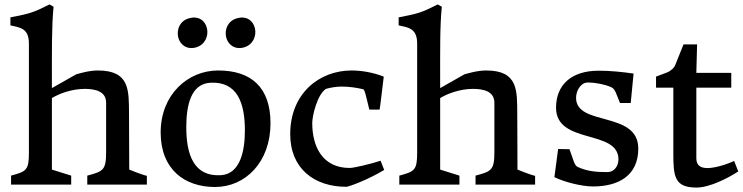

<svg xmlns="http://www.w3.org/2000/svg" viewBox="-20 -823 3313 856"><path d="M29.3 0H297.4V-40L211.4 -66.9V-385.7C240.7 -403.8 297.4 -426.8 358.9 -426.8C403.3 -426.3 453.1 -417 453.1 -364.7V-143.6C453.1 -64 439 -58.6 369.1 -40V0H634.8V-39.1C614.7 -43 556.2 -66.9 556.2 -66.9L555.2 -315.4C554.2 -418.5 560.1 -508.8 416.5 -508.8C375 -508.8 331.5 -494.6 319.8 -491.7C269.5 -463.4 211.4 -430.2 211.4 -430.2C211.4 -602.1 210 -701.7 218.8 -793L200.7 -803.2C128.4 -767.1 115.7 -762.7 26.4 -745.6V-710C68.8 -699.7 108.9 -698.2 108.9 -628.4V-142.6C108.9 -64 97.7 -58.6 29.3 -40Z M696.3 -232.4C696.3 -67.4 803.2 10.7 938.5 10.7C1074.7 10.7 1186 -100.6 1186 -273.4C1186 -433.6 1100.1 -508.8 952.6 -508.8C817.4 -508.8 696.3 -401.4 696.3 -232.4ZM810.5 -256.3C810.5 -355.5 832 -449.2 917.5 -454.1C1038.6 -460.9 1071.8 -362.8 1071.8 -241.2C1071.8 -148.4 1050.3 -47.4 965.3 -42C843.3 -34.2 810.5 -134.8 810.5 -256.3ZM1067.9 -611.8C1108.9 -623.5 1124 -663.6 1116.7 -696.3C1108.4 -733.4 1076.7 -752.9 1037.1 -741.7C995.6 -730 980.5 -691.9 988.3 -657.2C996.1 -623.5 1027.3 -600.1 1067.9 -611.8ZM854 -611.8C895 -623.5 910.2 -663.6 902.8 -696.3C894.5 -733.4 862.8 -752.9 823.2 -741.7C781.7 -730 766.6 -691.9 774.4 -657.2C782.2 -623.5 813.5 -600.1 854 -611.8Z M1273.9 -225.1C1273.9 -69.8 1382.8 9.8 1523.9 9.8C1534.7 9.8 1620.6 -21.5 1692.9 -65.4L1676.8 -106.4C1635.7 -92.8 1558.6 -74.2 1539.1 -74.2C1417 -74.2 1372.1 -170.4 1372.1 -274.4C1372.1 -306.6 1394 -400.9 1433.1 -426.8C1455.6 -433.1 1481 -437 1502.4 -437C1536.1 -437 1566.9 -432.6 1598.6 -425.3C1606 -423.3 1609.4 -404.8 1626.5 -334.5H1672.4C1673.8 -334.5 1689 -468.8 1690.9 -481.4C1645.5 -499.5 1592.8 -508.8 1547.4 -508.8C1403.8 -508.8 1273.9 -406.7 1273.9 -225.1Z M1760.3 0H2028.3V-40L1942.4 -66.9V-385.7C1971.7 -403.8 2028.3 -426.8 2089.8 -426.8C2134.3 -426.3 2184.1 -417 2184.1 -364.7V-143.6C2184.1 -64 2169.9 -58.6 2100.1 -40V0H2365.7V-39.1C2345.7 -43 2287.1 -66.9 2287.1 -66.9L2286.1 -315.4C2285.2 -418.5 2291 -508.8 2147.5 -508.8C2106 -508.8 2062.5 -494.6 2050.8 -491.7C2000.5 -463.4 1942.4 -430.2 1942.4 -430.2C1942.4 -602.1 1940.9 -701.7 1949.7 -793L1931.6 -803.2C1859.4 -767.1 1846.7 -762.7 1757.3 -745.6V-710C1799.8 -699.7 1839.8 -698.2 1839.8 -628.4V-142.6C1839.8 -64 1828.6 -58.6 1760.3 -40Z M2451.7 -33.2C2497.1 -10.7 2574.7 8.3 2624 8.3C2735.4 8.3 2825.7 -38.6 2825.7 -160.6C2825.7 -330.1 2548.3 -258.3 2548.3 -386.7C2548.3 -417.5 2568.4 -455.1 2600.1 -455.1C2636.2 -455.1 2675.8 -446.8 2703.1 -435.1C2716.8 -429.2 2722.2 -419.4 2729.5 -400.4L2744.1 -363.8H2792L2804.7 -495.1C2751.5 -502.4 2702.6 -507.8 2648.9 -507.8C2526.4 -507.8 2459 -443.8 2459 -342.8C2459 -177.2 2737.3 -248 2737.3 -112.3C2737.3 -83 2718.3 -55.7 2688 -55.7C2638.2 -55.7 2598.1 -59.1 2555.7 -78.6C2550.8 -81.5 2544.4 -85 2537.6 -104.5L2519 -157.7L2468.3 -158.7Z M2981.9 -142.6C2981.9 -36.6 2986.3 13.2 3085.4 13.2C3143.6 13.2 3224.6 -28.3 3271.5 -58.6L3252.9 -105.5C3222.7 -90.8 3168.9 -73.7 3133.8 -73.7C3103 -73.7 3084.5 -85.9 3084.5 -117.2V-432.1H3240.2V-498H3084.5L3087.9 -625H3027.3L2989.7 -531.2C2985.8 -521.5 2971.2 -506.3 2952.6 -499.5L2904.8 -481.4V-432.1H2981.9Z"/></svg>

Font: Donegal One
Style: Regular
Weight: 400
Designer: Gary Lonergan
Foundry: Sorkin Type Co.
Version: Version 1.004